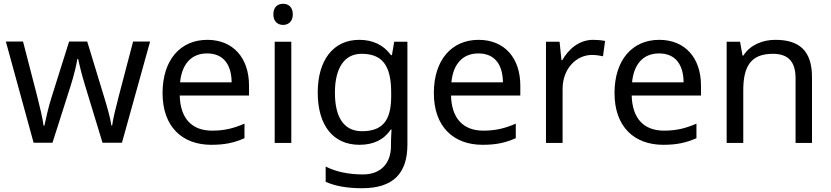

<svg xmlns="http://www.w3.org/2000/svg" viewBox="-20 -757 4402 1017"><path d="M431 -303 523 -1H626L775 -537H685L610 -251C594 -190 578 -125 574 -92H570C565 -130 548 -189 534 -235L442 -537H346L251 -235C237 -191 222 -124 215 -91H211C206 -129 191 -193 176 -251L102 -537H11L158 -1H258L354 -302C372 -358 385 -415 390 -445H394C400 -415 414 -358 431 -303Z M1078 -546C936 -546 841 -440 841 -264C841 -85 946 10 1099 10C1172 10 1220 -1 1275 -25V-102C1219 -78 1171 -65 1103 -65C996 -65 935 -130 932 -251H1299V-304C1299 -450 1215 -546 1078 -546ZM1077 -474C1166 -474 1206 -412 1207 -321H934C943 -417 993 -474 1077 -474Z M1480 -737C1451 -737 1428 -720 1428 -681C1428 -643 1451 -625 1480 -625C1507 -625 1531 -643 1531 -681C1531 -720 1507 -737 1480 -737ZM1523 -536H1435V0H1523Z M1883 -546C1745 -546 1663 -438 1663 -267C1663 -92 1745 10 1884 10C1957 10 2013 -16 2050 -71H2054C2053 -59 2051 -21 2051 -5V16C2051 110 1995 167 1903 167C1826 167 1756 152 1705 125V206C1756 229 1820 240 1898 240C2062 240 2138 162 2138 9V-536H2068L2056 -465H2051C2011 -520 1953 -546 1883 -546ZM1895 -472C2003 -472 2052 -413 2052 -267V-246C2052 -117 2005 -62 1897 -62C1803 -62 1754 -134 1754 -266C1754 -398 1805 -472 1895 -472Z M2515 -546C2373 -546 2278 -440 2278 -264C2278 -85 2383 10 2536 10C2609 10 2657 -1 2712 -25V-102C2656 -78 2608 -65 2540 -65C2433 -65 2372 -130 2369 -251H2736V-304C2736 -450 2652 -546 2515 -546ZM2514 -474C2603 -474 2643 -412 2644 -321H2371C2380 -417 2430 -474 2514 -474Z M3122 -546C3047 -546 2992 -497 2958 -438H2954L2944 -536H2872V0H2960V-286C2960 -394 3033 -466 3116 -466C3134 -466 3157 -463 3174 -459L3185 -540C3167 -544 3142 -546 3122 -546Z M3472 -546C3330 -546 3235 -440 3235 -264C3235 -85 3340 10 3493 10C3566 10 3614 -1 3669 -25V-102C3613 -78 3565 -65 3497 -65C3390 -65 3329 -130 3326 -251H3693V-304C3693 -450 3609 -546 3472 -546ZM3471 -474C3560 -474 3600 -412 3601 -321H3328C3337 -417 3387 -474 3471 -474Z M4087 -546C4019 -546 3953 -519 3918 -463H3913L3900 -536H3829V0H3917V-278C3917 -403 3955 -472 4074 -472C4156 -472 4194 -429 4194 -343V0H4281V-349C4281 -487 4215 -546 4087 -546Z"/></svg>

Font: Noto Sans Bengali
Style: Regular
Weight: 400
Designer: Jelle Bosma - Monotype Design Team
Foundry: Monotype Imaging Inc.
Version: Version 2.003